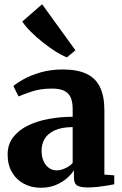

<svg xmlns="http://www.w3.org/2000/svg" viewBox="-20 -874 574 905"><path d="M172 11Q128 11 92.8 -7.8Q57.5 -26.5 36.8 -61.5Q16 -96.5 16 -146Q16 -193 41.5 -226.5Q67 -260 110.2 -281.5Q153.5 -303 208.5 -313.2Q263.5 -323.5 322.5 -323.5V-362Q322.5 -392.5 313.5 -413.8Q304.5 -435 283.2 -445.8Q262 -456.5 225.5 -456.5Q171.5 -456.5 131 -443Q90.5 -429.5 67.5 -419.5L43 -468.5Q57.5 -481.5 90.2 -500Q123 -518.5 170.5 -532.5Q218 -546.5 276 -546.5Q344.5 -546.5 387.8 -526Q431 -505.5 451.5 -463Q472 -420.5 472 -354V-51L518.5 -47.5V-5.5Q507.5 -3 486.5 0.5Q465.5 4 441 6.8Q416.5 9.5 394 9.5Q358.5 9.5 343.5 0.2Q328.5 -9 328.5 -39V-71.5Q317.5 -53.5 295.8 -34.2Q274 -15 242.8 -2Q211.5 11 172 11ZM247.5 -71Q266 -71 287.5 -80.8Q309 -90.5 322.5 -106V-275Q270.5 -274.5 238.2 -259.8Q206 -245 191 -220.2Q176 -195.5 176 -164.5Q176 -135.5 185.2 -114.8Q194.5 -94 210.5 -82.5Q226.5 -71 247.5 -71ZM295 -604Q272 -612.5 242.2 -631.2Q212.5 -650 182 -674.2Q151.5 -698.5 125.8 -724Q100 -749.5 85 -772.5L178.5 -854L335.5 -637L296 -604Z"/></svg>

Font: Merriweather 72pt ExtraBold
Style: Regular
Weight: 800
Version: Version 2.100